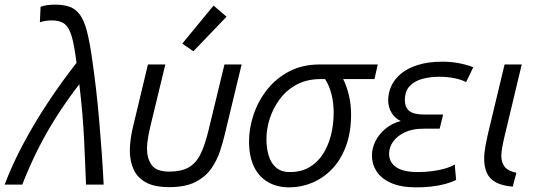

<svg xmlns="http://www.w3.org/2000/svg" viewBox="-48 -796 2316 828"><path d="M-28 0Q5 -87 52.5 -176Q100 -265 158.5 -353.5Q217 -442 282 -525Q273 -597 262 -636.5Q251 -676 231.5 -692Q212 -708 176 -708Q163 -708 149 -706Q135 -704 124 -700L127 -767Q141 -772 157 -774Q173 -776 188 -776Q227 -776 253 -766.5Q279 -757 297 -732Q315 -707 327 -661Q339 -615 349 -543Q358 -482 366 -413.5Q374 -345 380 -274Q386 -203 391 -133.5Q396 -64 399 0H323Q321 -48 319 -96.5Q317 -145 314.5 -197Q312 -249 307 -307.5Q302 -366 294 -433Q235 -356 190.5 -285Q146 -214 111.5 -144Q77 -74 48 0Z M681 11Q618 11 581 -9.5Q544 -30 528 -65.5Q512 -101 512 -147Q512 -172 516 -199.5Q520 -227 527 -255L590 -518H665L604 -266Q597 -238 591.5 -208.5Q586 -179 586 -153Q586 -113 606 -84.5Q626 -56 682 -56Q733 -56 764.5 -73.5Q796 -91 815.5 -129Q835 -167 850 -229L920 -518H994L922 -219Q914 -185 901 -145Q888 -105 863.5 -69.5Q839 -34 795.5 -11.5Q752 11 681 11ZM786 -575 738 -608 873 -772 929 -724Z M1200 12Q1147 12 1108 -10.5Q1069 -33 1047.5 -77Q1026 -121 1026 -187Q1026 -243 1045.5 -301.5Q1065 -360 1103.5 -409Q1142 -458 1199 -488Q1256 -518 1331 -518H1581L1567 -455H1432Q1449 -420 1457.5 -381.5Q1466 -343 1466 -303Q1466 -224 1443.5 -164.5Q1421 -105 1383 -66Q1345 -27 1297.5 -7.5Q1250 12 1200 12ZM1203 -54Q1251 -54 1286.5 -75Q1322 -96 1345 -132Q1368 -168 1379.5 -214Q1391 -260 1391 -311Q1391 -351 1382 -388Q1373 -425 1354 -455H1335Q1276 -455 1232 -431.5Q1188 -408 1159 -369Q1130 -330 1115.5 -285Q1101 -240 1101 -196Q1101 -158 1110.5 -125.5Q1120 -93 1142.5 -73.5Q1165 -54 1203 -54Z M1748 12Q1681 12 1638.5 -7Q1596 -26 1576 -57Q1556 -88 1556 -125Q1556 -157 1571 -187Q1586 -217 1614 -240.5Q1642 -264 1680 -274Q1655 -286 1640.5 -310Q1626 -334 1626 -363Q1626 -395 1639.5 -425Q1653 -455 1681.5 -478.5Q1710 -502 1754.5 -516Q1799 -530 1861 -530Q1897 -530 1931 -523.5Q1965 -517 1993 -506L1962 -442Q1941 -453 1910.5 -459Q1880 -465 1847 -465Q1808 -465 1774 -456Q1740 -447 1719 -425Q1698 -403 1698 -364Q1698 -333 1717 -317.5Q1736 -302 1783 -302H1863L1848 -241H1778Q1731 -241 1698 -225.5Q1665 -210 1647.5 -185.5Q1630 -161 1630 -133Q1630 -96 1660.5 -75Q1691 -54 1755 -54Q1786 -54 1816.5 -58Q1847 -62 1872.5 -69.5Q1898 -77 1913 -87L1919 -20Q1899 -10 1871.5 -2.5Q1844 5 1812 8.5Q1780 12 1748 12Z M2163 9Q2116 5 2089 -10.5Q2062 -26 2051 -51.5Q2040 -77 2040 -111Q2040 -137 2045.5 -166.5Q2051 -196 2058 -226L2128 -518H2202L2125 -196Q2121 -177 2117.5 -158.5Q2114 -140 2114 -123Q2114 -97 2127.5 -78Q2141 -59 2179 -51Z"/></svg>

Font: Ubuntu Sans
Style: Italic
Weight: 400
Italic angle: -13.5°
Designer: Dalton Maag Ltd
Foundry: Dalton Maag Ltd
Version: Version 1.006